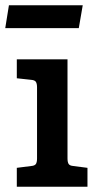

<svg xmlns="http://www.w3.org/2000/svg" viewBox="-38 -711 374 731"><path d="M26 -485V-413L81 -407Q94 -406 98.5 -399.5Q103 -393 103 -378V-108Q103 -93 98.5 -86.5Q94 -80 81 -79L26 -72V0H295V-72L241 -79Q228 -80 223.5 -86.5Q219 -93 219 -108V-485ZM-4 -691H277L262 -604H-18Z"/></svg>

Font: Enriqueta SemiBold
Style: Regular
Weight: 600
Designer: Viviana Monsalve, Gustavo Ibarra
Foundry: 72Puntos
Version: Version 2.000